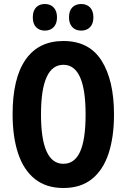

<svg xmlns="http://www.w3.org/2000/svg" viewBox="-20 -930 633 960"><path d="M550 -358Q550 -244 522.5 -161.5Q495 -79 439 -34.5Q383 10 297 10Q211 10 154.5 -35Q98 -80 70.5 -163Q43 -246 43 -359Q43 -539 108 -632Q173 -725 297 -725Q426 -725 488 -626.5Q550 -528 550 -358ZM185 -358Q185 -111 297 -111Q353 -111 380.5 -171.5Q408 -232 408 -358Q408 -606 297 -606Q185 -606 185 -358ZM144 -843Q144 -876 160.5 -893Q177 -910 204 -910Q232 -910 248.5 -892.5Q265 -875 265 -843Q265 -812 248.5 -794.5Q232 -777 204 -777Q177 -777 160.5 -794Q144 -811 144 -843ZM325 -843Q325 -876 341.5 -893Q358 -910 386 -910Q414 -910 430.5 -892.5Q447 -875 447 -843Q447 -812 430.5 -794.5Q414 -777 386 -777Q358 -777 341.5 -794.5Q325 -812 325 -843Z"/></svg>

Font: Noto Sans ExtraCondensed
Style: Bold
Weight: 700
Width: 2
Designer: Monotype Design Team
Foundry: Monotype Imaging Inc.
Version: Version 2.013; ttfautohint (v1.8.4.7-5d5b)